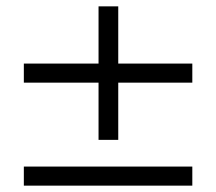

<svg xmlns="http://www.w3.org/2000/svg" viewBox="-20 -584 680 604"><path d="M290 -144H352V-324H585V-384H352V-564H290V-384H55V-324H290ZM55 0H585V-60H55Z"/></svg>

Font: Nyght Serif Dark
Style: Regular
Weight: 800
Designer: Maksym Kobuzan
Version: Version 0.410;Glyphs 3.1.2 (3151)